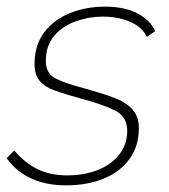

<svg xmlns="http://www.w3.org/2000/svg" viewBox="-34 -548 509 578"><path d="M164 10Q106 10 60.5 -10.5Q15 -31 -14 -72L9 -95Q41 -57 79.5 -38.5Q118 -20 168 -20Q220 -20 261 -36.5Q302 -53 325.5 -83.5Q349 -114 349 -154Q349 -197 312 -215.5Q275 -234 207 -252Q163 -264 132 -275Q101 -286 85.5 -304.5Q70 -323 70 -355Q70 -412 99 -450.5Q128 -489 176.5 -508.5Q225 -528 282 -528Q342 -528 381 -507Q420 -486 433 -454L408 -437Q394 -467 357.5 -482.5Q321 -498 275 -498Q234 -498 194.5 -484Q155 -470 129.5 -440.5Q104 -411 104 -364Q104 -327 133 -312Q162 -297 220 -282Q271 -268 307.5 -254.5Q344 -241 364 -219.5Q384 -198 384 -162Q384 -108 355.5 -69Q327 -30 277.5 -10Q228 10 164 10Z"/></svg>

Font: Raleway Thin ExtraLight
Style: Italic
Weight: 250
Italic angle: -12°
Version: Version 4.026